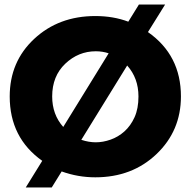

<svg xmlns="http://www.w3.org/2000/svg" viewBox="-20 -775 844 850"><path d="M209 55H94L167 -63Q23 -165 23 -348Q23 -502 131.5 -603Q240 -704 402 -704Q482 -704 548 -679L595 -755H711L635 -633Q781 -531 781 -348Q781 -196 673 -93Q565 10 402 10Q325 10 253 -16ZM260 -213 461 -539Q434 -548 404 -548Q327 -548 269 -493Q211 -438 211 -348Q211 -268 260 -213ZM404 -145Q436 -145 469.5 -156.8Q503 -168.5 530.8 -193.2Q558.5 -218 575.8 -256.2Q593 -294.5 593 -348Q593 -429 543 -485L340 -156Q373 -145 404 -145Z"/></svg>

Font: Argentum Novus
Style: Bold
Weight: 700
Designer: Julieta Ulanovsky (font) & Cristiano Sobral (main changes)
Foundry: Julieta Ulanovsky (font) & Cristiano Sobral (main changes)
Version: Version 3.00;November 27, 2020;FontCreator 13.0.0.2655 64-bi